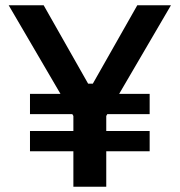

<svg xmlns="http://www.w3.org/2000/svg" viewBox="-20 -710 683 730"><path d="M259 -135H94V-212H259V-269L255 -276H94V-353H210L13 -690H146L315 -392H333L502 -690H630L433 -353H549V-276H388L384 -269V-212H549V-135H384V0H259Z"/></svg>

Font: Mozilla Text BETA SemiBold
Style: Regular
Weight: 600
Designer: Studio DRAMA
Foundry: Studio DRAMA
Version: Version 0.100